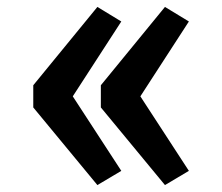

<svg xmlns="http://www.w3.org/2000/svg" viewBox="-20 -577 640 554"><path d="M525 -84 385 -299 525 -515 456 -557 271 -331V-267L456 -43ZM330 -84 190 -299 330 -515 261 -557 76 -331V-267L261 -43Z"/></svg>

Font: Kode Mono
Style: Bold
Weight: 700
Monospace: yes
Designer: Isa Ozler
Foundry: Kadena LLC
Version: Version 1.206;gftools[0.9.28]